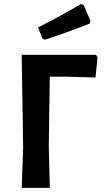

<svg xmlns="http://www.w3.org/2000/svg" viewBox="-20 -909 502 929"><path d="M371 -889 384 -886 418 -807 414 -795Q292 -747 198 -717L186 -721L164 -776Q278 -834 371 -889ZM444 -644 452 -633 442 -534 303 -538H221L216 -204L221 0H85L92 -192L85 -644Z"/></svg>

Font: Alegreya Sans SC
Style: Bold
Weight: 700
Designer: Juan Pablo del Peral
Foundry: Huerta Tipografica
Version: Version 2.007